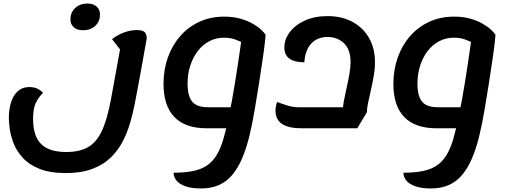

<svg xmlns="http://www.w3.org/2000/svg" viewBox="-20 -700 2858 1085"><path d="M352 278Q263 278 204 254.5Q145 231 110 193Q75 155 58 112.5Q41 70 35.5 31Q30 -8 30 -33Q30 -83 43 -123Q56 -163 81.5 -185.5Q107 -208 145 -208Q176 -208 195.5 -197Q215 -186 223 -175Q198 -151 182.5 -119Q167 -87 167 -28Q167 69 212.5 114Q258 159 354 159Q427 159 475 133Q523 107 554 43Q585 -21 606 -133L661 -435L687 -384L613 -479Q643 -502 679.5 -516Q716 -530 754 -530Q784 -530 796.5 -519.5Q809 -509 809 -482Q793 -390 779.5 -317Q766 -244 756.5 -192Q747 -140 741 -111Q731 -59 715 -4.5Q699 50 673 100Q647 150 605.5 190.5Q564 231 501.5 254.5Q439 278 352 278ZM449 -529Q416 -529 397 -546Q378 -563 378 -590Q378 -630 405 -655Q432 -680 474 -680Q507 -680 526 -663Q545 -646 545 -618Q545 -579 518.5 -554Q492 -529 449 -529Z M1116 365Q1062 365 1027.5 352.5Q993 340 977 320Q961 300 961 276Q1025 276 1071 266.5Q1117 257 1149 235.5Q1181 214 1203.5 177.5Q1226 141 1242 87Q1258 33 1273 -41Q1282 -83 1291 -133Q1300 -183 1308.5 -235.5Q1317 -288 1324.5 -338Q1332 -388 1338 -430.5Q1344 -473 1348 -501L1356 -456Q1342 -464 1313 -475.5Q1284 -487 1245 -487Q1202 -487 1164.5 -468Q1127 -449 1099.5 -414Q1072 -379 1056 -331.5Q1040 -284 1040 -227Q1040 -177 1053 -147.5Q1066 -118 1091 -106Q1116 -94 1155 -94H1305V25H1149Q1026 25 965 -39Q904 -103 904 -226Q904 -306 928.5 -375Q953 -444 998.5 -496Q1044 -548 1107 -577Q1170 -606 1247 -606Q1298 -606 1338.5 -594.5Q1379 -583 1409 -565.5Q1439 -548 1457 -531Q1475 -514 1481 -503Q1481 -497 1476.5 -457Q1472 -417 1463 -356.5Q1454 -296 1443 -224.5Q1432 -153 1420 -84Q1406 1 1388.5 71.5Q1371 142 1347.5 196.5Q1324 251 1292.5 288.5Q1261 326 1217.5 345.5Q1174 365 1116 365Z M1686 25Q1611 25 1574 0.5Q1537 -24 1537 -74Q1537 -88 1539.5 -101Q1542 -114 1546 -124Q1571 -114 1603 -104Q1635 -94 1667 -94H1964L1917 -63Q1916 -90 1922.5 -125.5Q1929 -161 1938 -200.5Q1947 -240 1954 -278.5Q1961 -317 1961 -349Q1961 -421 1923.5 -456Q1886 -491 1831 -491Q1773 -491 1738.5 -453.5Q1704 -416 1700 -348Q1669 -348 1643 -355.5Q1617 -363 1602 -381.5Q1587 -400 1587 -432Q1587 -478 1617.5 -518.5Q1648 -559 1703 -584Q1758 -609 1831 -609Q1912 -609 1972.5 -576Q2033 -543 2066 -484.5Q2099 -426 2099 -349Q2099 -310 2091.5 -268Q2084 -226 2075 -186.5Q2066 -147 2059.5 -116Q2053 -85 2054 -67L1999 25Z M2415 365Q2361 365 2326.5 352.5Q2292 340 2276 320Q2260 300 2260 276Q2324 276 2370 266.5Q2416 257 2448 235.5Q2480 214 2502.5 177.5Q2525 141 2541 87Q2557 33 2572 -41Q2581 -83 2590 -133Q2599 -183 2607.5 -235.5Q2616 -288 2623.5 -338Q2631 -388 2637 -430.5Q2643 -473 2647 -501L2655 -456Q2641 -464 2612 -475.5Q2583 -487 2544 -487Q2501 -487 2463.5 -468Q2426 -449 2398.5 -414Q2371 -379 2355 -331.5Q2339 -284 2339 -227Q2339 -177 2352 -147.5Q2365 -118 2390 -106Q2415 -94 2454 -94H2604V25H2448Q2325 25 2264 -39Q2203 -103 2203 -226Q2203 -306 2227.5 -375Q2252 -444 2297.5 -496Q2343 -548 2406 -577Q2469 -606 2546 -606Q2597 -606 2637.5 -594.5Q2678 -583 2708 -565.5Q2738 -548 2756 -531Q2774 -514 2780 -503Q2780 -497 2775.5 -457Q2771 -417 2762 -356.5Q2753 -296 2742 -224.5Q2731 -153 2719 -84Q2705 1 2687.5 71.5Q2670 142 2646.5 196.5Q2623 251 2591.5 288.5Q2560 326 2516.5 345.5Q2473 365 2415 365Z"/></svg>

Font: Lemonada Medium
Style: Regular
Weight: 500
Designer: Mohamed Gaber (Arabic), Eduardo Tunni (Latin)
Foundry: Kief Type Foundry
Version: Version 4.004; ttfautohint (v1.8.2)